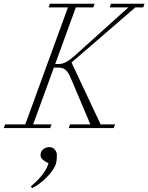

<svg xmlns="http://www.w3.org/2000/svg" viewBox="-66 -683 790 1024"><path d="M-45.9 0 -38.6 -19.5H68.8L296.4 -643.6H193.4L200.2 -663.1H438.5L431.6 -643.6H338.4L228.5 -341.8H250Q283.2 -341.8 330.6 -384.3L618.7 -643.6H519L525.9 -663.1H704.6L697.8 -643.6H655.8L315.4 -349.6L470.7 -19.5H547.9L540.5 0H300.3L307.6 -19.5H416L311 -267.6Q298.3 -297.4 284.4 -309.8Q270.5 -322.3 248.5 -322.3H221.2L110.8 -19.5H209L201.7 0ZM105 320.8 98.6 311Q178.2 243.7 192.4 187.5Q174.8 179.2 164.8 170.7Q154.8 162.1 152.6 156.5Q150.4 150.9 150.4 143.6Q150.4 125 164.3 113.3Q178.2 101.6 197.3 101.6Q215.3 101.6 226.3 114.7Q237.3 127.9 237.3 144.5Q237.3 178.7 230 196.8Q216.3 229.5 180.4 265.1Q144.5 300.8 105 320.8Z"/></svg>

Font: Elstob ExtraLight
Style: Italic
Weight: 200
Italic angle: -20°
Designer: Peter S. Baker
Version: Version 1.015